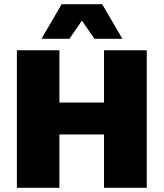

<svg xmlns="http://www.w3.org/2000/svg" viewBox="-20 -901 785 921"><path d="M373 -802 313 -715H179L276 -881H470L567 -715H433ZM479 -660H684V0H479V-256H265V0H61V-660H265V-409H479Z"/></svg>

Font: Elaine Sans ExtraBold
Style: Regular
Weight: 800
Designer: Wei Huang
Foundry: Wei Huang
Version: Version 2.001;December 24, 2019;FontCreator 12.0.0.2547 64-b